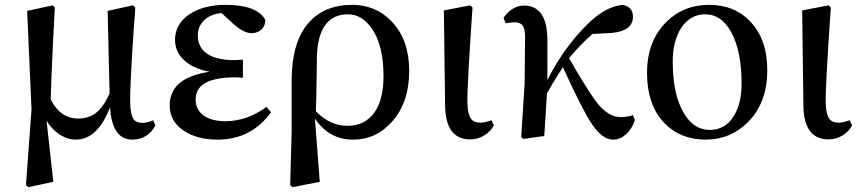

<svg xmlns="http://www.w3.org/2000/svg" viewBox="-20 -561 3550 792"><path d="M200 189 172 -63C201 -15 247 15 292 15C353 15 400 -30 434 -119C439 -30 470 15 526 15C567 15 599 -4 621 -43L612 -65C596 -58 581 -54 568 -54C550 -54 537 -60 530 -71C522 -83 518 -105 517 -137C516 -180 521 -283 532 -446C535 -482 537 -510 538 -530L528 -539L424 -516L432 -176C415 -137 396 -110 374 -94C354 -79 330 -72 302 -72C254 -72 216 -98 189 -151C190 -191 193 -265 198 -373C201 -437 204 -489 206 -530L197 -539L92 -516L110 -110L87 203L97 211Z M877 15C970 15 1044 -23 1098 -98L1079 -120C1026 -81 969 -61 910 -61C833 -61 787 -94 787 -151C787 -212 842 -242 952 -242C964 -242 974 -241 982 -240V-315C967 -314 955 -313 946 -313C847 -313 796 -350 796 -415C796 -442 806 -463 825 -480C843 -496 866 -505 894 -507L942 -463C971 -437 996 -424 1018 -424C1053 -424 1077 -451 1074 -480C1050 -521 996 -541 911 -541C848 -541 797 -527 758 -500C721 -473 702 -439 702 -397C702 -366 713 -339 736 -316C761 -291 797 -274 845 -265C735 -249 680 -203 680 -126C680 -83 699 -48 738 -22C775 3 821 15 877 15Z M1299 189 1279 -72C1318 -14 1370 15 1437 15C1500 15 1554 -10 1598 -60C1645 -113 1668 -183 1668 -269C1668 -354 1644 -421 1597 -471C1553 -518 1498 -541 1433 -541C1356 -541 1296 -516 1253 -467C1207 -414 1184 -337 1183 -234V-19L1177 203L1187 211ZM1283 -102C1284 -125 1286 -193 1287 -306C1287 -320 1287 -326 1287 -325C1290 -440 1332 -502 1415 -502C1454 -502 1487 -482 1514 -443C1546 -397 1562 -331 1562 -246C1562 -117 1509 -42 1413 -42C1365 -42 1322 -62 1283 -102Z M1920 14C1942 14 1962 8 1980 -4C1997 -15 2009 -28 2017 -44L2007 -65C1988 -58 1973 -55 1961 -55C1944 -55 1931 -60 1923 -71C1914 -84 1909 -105 1908 -135C1907 -183 1914 -309 1928 -514C1929 -521 1929 -527 1929 -530L1920 -539L1811 -518L1816 -127C1817 -33 1851 14 1920 14Z M2509 15C2528 15 2545 8 2560 -5C2577 -19 2590 -39 2599 -66L2591 -86C2576 -81 2559 -78 2540 -78C2509 -78 2479 -95 2450 -128C2431 -150 2399 -199 2354 -275C2343 -295 2334 -310 2327 -321C2359 -359 2391 -392 2424 -421L2502 -425C2561 -430 2591 -453 2591 -492C2591 -519 2577 -535 2549 -541C2509 -537 2470 -519 2432 -487C2398 -459 2364 -422 2329 -377C2294 -331 2263 -282 2238 -230V-394C2238 -490 2206 -538 2142 -538C2109 -538 2081 -521 2057 -488L2066 -465C2068 -465 2072 -466 2078 -467C2089 -468 2097 -469 2102 -469C2134 -469 2146 -453 2146 -409L2144 -214L2130 4L2139 12L2225 0C2228 -42 2232 -101 2236 -176C2251 -203 2272 -238 2299 -279C2300 -281 2301 -283 2302 -284C2355 -167 2395 -89 2421 -50C2450 -7 2479 15 2509 15Z M2891 15C2960 15 3019 -10 3067 -59C3119 -112 3145 -183 3145 -271C3145 -356 3122 -422 3076 -471C3032 -518 2975 -541 2904 -541C2834 -541 2775 -517 2727 -469C2675 -416 2649 -347 2649 -261C2649 -172 2673 -103 2720 -54C2764 -8 2821 15 2891 15ZM2907 -25C2863 -25 2827 -49 2800 -96C2770 -147 2755 -217 2755 -308C2755 -364 2767 -410 2790 -446C2815 -483 2848 -502 2889 -502C2934 -502 2970 -477 2997 -427C3025 -375 3039 -305 3039 -217C3039 -160 3028 -115 3006 -81C2983 -44 2950 -25 2907 -25Z M3398 14C3420 14 3440 8 3458 -4C3475 -15 3487 -28 3495 -44L3485 -65C3466 -58 3451 -55 3439 -55C3422 -55 3409 -60 3401 -71C3392 -84 3387 -105 3386 -135C3385 -183 3392 -309 3406 -514C3407 -521 3407 -527 3407 -530L3398 -539L3289 -518L3294 -127C3295 -33 3329 14 3398 14Z"/></svg>

Font: AllPunType SemiBold
Style: Regular
Weight: 600
Version: 1.0